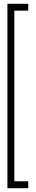

<svg xmlns="http://www.w3.org/2000/svg" viewBox="-20 -770 188 1010"><path d="M19 220V-750H128.5V-714H55.5V183.5H128.5V220Z"/></svg>

Font: Imbue Thin 10pt SemiBold
Style: Regular
Weight: 600
Version: Version 1.102